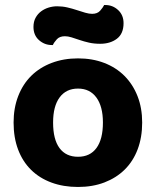

<svg xmlns="http://www.w3.org/2000/svg" viewBox="-20 -728 620 763"><path d="M290 15Q232 15 184.5 -2.5Q137 -20 103.5 -53Q70 -86 52 -133.5Q34 -181 34 -241Q34 -299 52.5 -346.5Q71 -394 104.5 -427Q138 -460 185.5 -478Q233 -496 290 -496Q347 -496 394 -478Q441 -460 474.5 -426.5Q508 -393 526.5 -346Q545 -299 545 -241Q545 -182 527 -134.5Q509 -87 475.5 -54Q442 -21 395 -3Q348 15 290 15ZM191 -241Q191 -174 216.5 -139.5Q242 -105 290 -105Q338 -105 363.5 -140Q389 -175 389 -241Q389 -305 363 -340.5Q337 -376 290 -376Q243 -376 217 -341Q191 -306 191 -241ZM346 -673Q367 -673 378 -685.5Q389 -698 394 -708H399Q428 -708 449.5 -688Q471 -668 471 -636Q471 -594 444.5 -574Q418 -554 378 -554Q354 -554 334 -558.5Q314 -563 296.5 -569Q279 -575 264.5 -579.5Q250 -584 238 -584Q217 -584 206 -572Q195 -560 190 -549H186Q157 -549 135 -568.5Q113 -588 113 -621Q113 -642 121.5 -657.5Q130 -673 143.5 -683Q157 -693 173.5 -698Q190 -703 207 -703Q228 -703 247.5 -698.5Q267 -694 285 -688Q303 -682 318.5 -677.5Q334 -673 346 -673Z"/></svg>

Font: Baloo 2 Latin
Style: Bold
Weight: 400
Designer: Sarang Kulkarni and Ek Type
Foundry: Ek Type
Version: Version 1.001